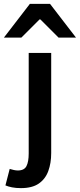

<svg xmlns="http://www.w3.org/2000/svg" viewBox="-74 -764 412 990"><path d="M34 206Q8 206 -12 202Q-32 198 -46 192L-24 107Q-14 110 -3 112.5Q8 115 18 115Q51 115 62.5 92.5Q74 70 74 27V-491H190V25Q190 77 175 118Q160 159 126 182.5Q92 206 34 206ZM-54 -570 80 -744H184L318 -570H228L134 -664H130L36 -570Z"/></svg>

Font: Source Sans 3 SemiBold
Style: Regular
Weight: 600
Designer: Paul D. Hunt
Foundry: Adobe
Version: Version 3.046;hotconv 1.0.118;makeotfexe 2.5.65603